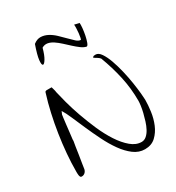

<svg xmlns="http://www.w3.org/2000/svg" viewBox="-190 -914 942 1029"><g transform="rotate(-30 281.0 -399.5)"><path d="M111.3 -382.8Q111.3 -382.8 108.9 -366.2Q106.4 -349.6 104 -326.2Q101.6 -302.7 98.6 -278.8Q95.7 -254.9 93.8 -238.3V-229.5Q91.8 -220.7 88.4 -197.8Q85 -174.8 81.1 -148.9Q77.1 -123 73.2 -100.1Q69.3 -77.1 68.4 -68.4Q65.4 -56.6 57.1 -49.3Q48.8 -42 37.1 -42Q31.2 -42 28.8 -46.4Q26.4 -50.8 25.4 -57.6Q24.4 -64.5 24.4 -70.8Q24.4 -77.1 24.4 -80.1Q24.4 -132.8 29.3 -189.9Q34.2 -247.1 43 -304.7Q51.8 -362.3 64.5 -418.9Q77.1 -475.6 93.8 -528.3Q94.7 -533.2 98.1 -535.2Q101.6 -537.1 106 -537.1Q110.4 -537.1 114.7 -537.1Q119.1 -537.1 121.1 -537.1Q123 -537.1 125.5 -537.1Q127.9 -537.1 129.9 -537.1H135.7Q135.7 -537.1 137.2 -532.7Q138.7 -528.3 140.1 -522.5Q141.6 -516.6 143.1 -511.2Q144.5 -505.9 144.5 -502Q150.4 -475.6 162.1 -431.6Q173.8 -387.7 191.9 -336.4Q210 -285.2 232.9 -232.4Q255.9 -179.7 283.7 -137.2Q311.5 -94.7 342.8 -68.4Q374 -42 408.2 -42Q424.8 -42 438.5 -53.7Q452.1 -65.4 462.4 -84.5Q472.7 -103.5 480 -127Q487.3 -150.4 492.7 -172.4Q498 -194.3 500.5 -213.4Q502.9 -232.4 502.9 -242.2Q502.9 -319.3 486.8 -392.1Q470.7 -464.8 443.4 -537.1Q437.5 -544.9 425.8 -551.8Q414.1 -558.6 408.2 -562.5Q411.1 -569.3 416 -570.3Q420.9 -571.3 426.8 -571.3Q445.3 -571.3 460.4 -548.8Q475.6 -526.4 487.8 -492.2Q500 -458 509.8 -417Q519.5 -376 525.4 -337.9Q531.2 -299.8 534.2 -269.5Q537.1 -239.3 537.1 -228.5Q537.1 -197.3 531.7 -157.7Q526.4 -118.2 511.7 -83Q497.1 -47.9 471.2 -23.4Q445.3 1 404.3 1Q367.2 1 335.4 -22.9Q303.7 -46.9 276.9 -84.5Q250 -122.1 227.1 -168.5Q204.1 -214.8 184.6 -259.3Q165 -303.7 148.9 -341.3Q132.8 -378.9 119.1 -400.4ZM438.5 -760.7Q439.5 -749 437.5 -728.5Q435.5 -708 431.2 -686.5Q426.8 -665 420.9 -648.9Q415 -632.8 408.2 -631.8Q392.6 -634.8 375.5 -647.5Q358.4 -660.2 340.8 -676.3Q323.2 -692.4 305.2 -709Q287.1 -725.6 269.5 -737.3Q252 -749 234.4 -752Q216.8 -754.9 200.2 -745.1Q189.5 -705.1 176.3 -683.6Q163.1 -662.1 155.8 -665Q148.4 -668 151.4 -696.3Q154.3 -724.6 174.8 -783.2Q197.3 -800.8 219.7 -799.8Q242.2 -798.8 263.2 -787.6Q284.2 -776.4 303.2 -758.3Q322.3 -740.2 339.4 -722.7Q356.4 -705.1 371.1 -691.9Q385.7 -678.7 398.4 -678.7Q400.4 -678.7 402.8 -689.9Q405.3 -701.2 406.7 -715.8Q408.2 -730.5 408.7 -745.1Q409.2 -759.8 408.2 -767.6Z"/></g></svg>

Font: Zeyada
Style: Regular
Weight: 400
Version: Version 1.002 2010